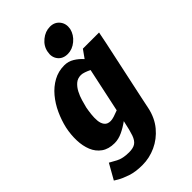

<svg xmlns="http://www.w3.org/2000/svg" viewBox="-279 -803 1092 1092"><g transform="rotate(-45 267.0 -256.5)"><path d="M291 -402Q264 -402 245.5 -386Q227 -370 214.5 -346Q202 -322 194.5 -296Q187 -270 182 -250Q178 -229 175 -203Q172 -177 174 -153Q176 -129 188 -113Q200 -97 226 -97Q238 -97 255.5 -102.5Q273 -108 293 -116L350 -383Q334 -391 318 -396.5Q302 -402 291 -402ZM51 63Q63 70 93.5 86.5Q124 103 174 103Q208 103 226 90.5Q244 78 254.5 48Q265 18 276 -35L278 -44Q248 -22 216 -7Q184 8 153 8Q105 8 74 -14Q43 -36 28 -73Q13 -110 11.5 -156Q10 -202 20 -250Q31 -298 52 -344Q73 -390 104 -427Q135 -464 175 -486Q215 -508 263 -508Q295 -508 322 -491.5Q349 -475 370 -451L405 -500H535L521 -430L444 -70L429 2Q415 68 376.5 114Q338 160 285.5 184Q233 208 177 208H176Q121 208 81.5 194.5Q42 181 20.5 168Q-1 155 -1 155ZM323 -539Q284 -539 263.5 -565.5Q243 -592 251 -630Q258 -668 290.5 -694.5Q323 -721 361 -721Q398 -721 419 -694.5Q440 -668 433 -630Q424 -592 392 -565.5Q360 -539 323 -539Z"/></g></svg>

Font: Epunda Sans ExtraBold
Style: Italic
Weight: 800
Italic angle: -12.0243°
Designer: Simon Atzbach
Foundry: typofactur
Version: Version 2.204; ttfautohint (v1.8.4.7-5d5b)